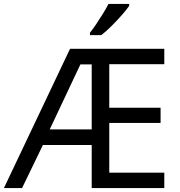

<svg xmlns="http://www.w3.org/2000/svg" viewBox="-21 -964 922 984"><path d="M821 0H449V-221H199L92 0H-1L338 -714H821V-635H539V-412H802V-334H539V-79H821ZM234 -301H449V-634H391ZM641 -934Q629 -916 604 -887.5Q579 -859 550.5 -830.5Q522 -802 498 -784H440V-796Q455 -815 472.5 -841Q490 -867 507 -894.5Q524 -922 535 -944H641Z"/></svg>

Font: Go Noto Kurrent-Regular
Style: Regular
Weight: 400
Designer: Monotype Design Team
Foundry: Monotype Imaging Inc.
Version: Version 2.012; ttfautohint (v1.8.4.7-5d5b)